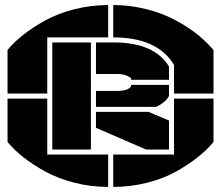

<svg xmlns="http://www.w3.org/2000/svg" viewBox="-20 -730 875 760"><path d="M167 -359.9H9.8V-532.2Q36.1 -564 73 -593Q109.9 -622.1 159.7 -649.4Q209.5 -676.8 274.4 -693.4Q339.4 -710 408.2 -710V-582H167ZM9.8 -168V-339.8H167V-118.2H408.2V9.8Q339.4 9.8 274.4 -6.8Q209.5 -23.4 159.7 -50.8Q109.9 -78.1 73 -107.2Q36.1 -136.2 9.8 -168ZM187 -138.2V-562H339.8V-138.2ZM359.9 -224.1V-287.1H567.9L648.9 -252.9V-138.2H558.1ZM359.9 -307.1V-370.1H444.8Q486.3 -370.1 499 -388.2V-394H648.9V-350.1Q636.7 -326.2 599.1 -307.1ZM359.9 -437V-562H430.2Q590.8 -562 648.9 -466.8V-414.1H499V-419.9Q492.7 -426.8 478 -431.9Q463.4 -437 444.8 -437ZM428.2 9.8V-118.2H668.9V-339.8H825.2V-168Q798.8 -136.2 762.2 -107.2Q725.6 -78.1 676 -50.5Q626.5 -22.9 561.8 -6.6Q497.1 9.8 428.2 9.8ZM428.2 -582V-710Q483.9 -710 537.4 -698.7Q590.8 -687.5 632.8 -669.7Q674.8 -651.9 712.6 -627.9Q750.5 -604 777.1 -580.6Q803.7 -557.1 825.2 -532.2V-359.9H668.9V-473.1Q603.5 -582 428.2 -582Z"/></svg>

Font: Nastup Basic
Style: Regular
Weight: 400
Designer: Maksym Kobuzan
Foundry: Zakznak
Version: Version 1.020;FEAKit 1.0